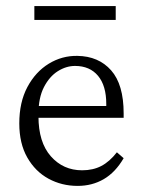

<svg xmlns="http://www.w3.org/2000/svg" viewBox="-20 -608 469 636"><path d="M237.3 7.8Q184.6 7.8 140.6 -16.1Q96.7 -40 70.3 -86.4Q43.9 -132.8 43.9 -199.2Q43.9 -269.5 70.8 -319.8Q97.7 -370.1 141.6 -397Q185.5 -423.8 236.3 -422.9Q306.6 -421.9 348.1 -375Q389.6 -328.1 389.6 -232.4V-217.8H82V-256.8H340.8L332 -249V-263.7Q332 -324.2 304.7 -356.9Q277.3 -389.6 228.5 -389.6Q199.2 -389.6 171.4 -372.1Q143.6 -354.5 125.5 -319.3Q107.4 -284.2 107.4 -230.5V-222.7Q107.4 -136.7 148.4 -90.3Q189.5 -43.9 252 -43.9Q288.1 -43.9 315.4 -58.1Q342.8 -72.3 367.2 -103.5L389.6 -84Q362.3 -37.1 323.7 -14.6Q285.2 7.8 237.3 7.8ZM93.8 -587.9H363.3V-542H93.8Z"/></svg>

Font: Crimson Pro ExtraLight
Style: Regular
Weight: 250
Designer: Jacques Le Bailly
Foundry: Baron von Fonthausen
Version: Version 1.003